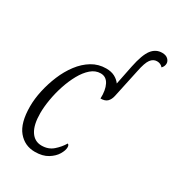

<svg xmlns="http://www.w3.org/2000/svg" viewBox="-184 -870 904 989"><g transform="rotate(30 268.0 -375.0)"><path d="M175 10Q114 10 75.5 -36.5Q37 -83 37 -181Q37 -226 48 -276Q59 -326 79 -374Q99 -422 128.5 -461Q158 -500 196 -523Q234 -546 280 -546Q310 -546 331 -535Q352 -524 365 -506L388 -620Q404 -698 428 -729Q452 -760 489 -760Q512 -760 524 -748.5Q536 -737 536 -723Q536 -706 523 -693Q510 -709 488 -709Q466 -709 451 -689Q436 -669 425 -614L389 -446Q384 -423 371 -410Q358 -397 331 -397Q333 -447 317 -478.5Q301 -510 268 -510Q237 -510 211 -487.5Q185 -465 164.5 -428Q144 -391 129.5 -347Q115 -303 107.5 -258.5Q100 -214 100 -177Q100 -108 123.5 -71.5Q147 -35 189 -35Q229 -35 256.5 -59Q284 -83 301 -112Q310 -109 310 -94Q310 -76 295.5 -51.5Q281 -27 251 -8.5Q221 10 175 10Z"/></g></svg>

Font: Noto Serif ExtraCondensed Light
Style: Italic
Weight: 300
Width: 2
Italic angle: -12°
Designer: Monotype Design Team
Foundry: Monotype Imaging Inc.
Version: Version 2.014; ttfautohint (v1.8.4.7-5d5b)